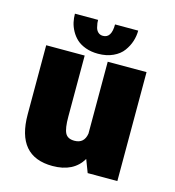

<svg xmlns="http://www.w3.org/2000/svg" viewBox="-103 -757 776 853"><g transform="rotate(15 285.0 -330.0)"><path d="M428 -669.5Q428 -644.5 420.2 -620.2Q412.5 -596 396.2 -573.8Q380 -551.5 350.2 -537.8Q320.5 -524 281.5 -524Q250 -524 224.5 -533.2Q199 -542.5 183 -557.2Q167 -572 156.2 -591.5Q145.5 -611 141.2 -630.5Q137 -650 137 -669.5H243.5Q243.5 -662.5 244.2 -655.2Q245 -648 248.2 -635.2Q251.5 -622.5 260.2 -614.5Q269 -606.5 282.5 -606.5Q321.5 -606.5 321.5 -669.5ZM215 10Q50 10 50 -183.5V-501H227V-219.5Q227 -166.5 238 -145Q249 -123.5 280.5 -123.5Q325.5 -123.5 333 -170.5V-501H511.5V0H375L352.5 -59Q312 10 215 10Z"/></g></svg>

Font: League Mono Narrow ExtraBold
Style: Regular
Weight: 800
Width: 3
Designer: Tyler Finck
Foundry: The League of Moveable Type / Tyler Finck
Version: Version 2.210